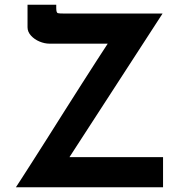

<svg xmlns="http://www.w3.org/2000/svg" viewBox="-20 -789 759 809"><path d="M47 0Q50 -4 68.5 -33Q87 -62 116 -107Q145 -152 180 -207.5Q215 -263 252 -321.5Q289 -380 324.5 -435.5Q360 -491 389 -536Q418 -581 436.5 -609Q455 -637 458 -642L473 -605H189Q168 -605 146.5 -614Q125 -623 110.5 -639Q96 -655 96 -674V-769H217V-755Q217 -735 224 -733.5Q231 -732 249 -732H665L263 -112L256 -127H667V0Z"/></svg>

Font: Reem Kufi Fun SemiBold
Style: Regular
Weight: 600
Designer: Khaled Hosny
Version: Version 1.005